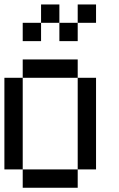

<svg xmlns="http://www.w3.org/2000/svg" viewBox="-20 -937 540 873"><path d="M0 -166.7V-583.3H83.3V-166.7ZM166.7 -833.3V-750H83.3V-833.3ZM166.7 -916.7H250V-833.3H166.7ZM333.3 -166.7V-83.3H83.3V-166.7ZM333.3 -583.3H416.7V-166.7H333.3ZM333.3 -833.3V-750H250V-833.3ZM333.3 -666.7V-583.3H83.3V-666.7ZM333.3 -916.7H416.7V-833.3H333.3Z"/></svg>

Font: GalmuriMono11 Regular
Style: Regular
Weight: 400
Designer: Lee Minseo (quiple)
Version: Version 2.399;hotconv 1.1.1;makeotfexe 2.6.0 DEVELOPMENT